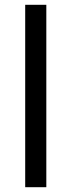

<svg xmlns="http://www.w3.org/2000/svg" viewBox="-20 -780 298 800"><path d="M173 0H85V-760H173Z"/></svg>

Font: Noto Sans Tifinagh Tawellemmet
Style: Regular
Weight: 400
Designer: JamraPatel
Foundry: JamraPatel LLC
Version: Version 2.006; ttfautohint (v1.8.4.7-5d5b)